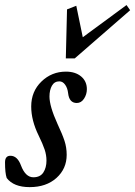

<svg xmlns="http://www.w3.org/2000/svg" viewBox="-36 -749 548 780"><path d="M231.4 -511.7 236.3 -710.9 273.9 -725.6 300.3 -597.7 478 -728.5 492.7 -707.5 267.6 -511.7ZM84.5 11.2Q19.5 11.2 -8.8 -25.9Q-15.6 -45.9 -15.6 -89.4Q-15.6 -116.2 6.3 -116.2Q34.7 -116.2 49.3 -76.7Q67.4 -28.8 99.6 -28.8Q127.4 -28.8 140.1 -48.3Q152.8 -67.9 152.8 -96.7Q152.8 -119.1 145.3 -141.6Q137.7 -164.1 121.1 -198.2Q90.8 -259.8 90.8 -316.4Q90.8 -377.4 132.3 -417.7Q173.8 -458 231.9 -458Q270 -458 293.5 -438.5Q316.9 -418.9 316.9 -386.7Q316.9 -365.7 305.4 -348.1Q293.9 -330.6 275.9 -330.6Q245.1 -330.6 240.7 -370.6Q238.3 -391.6 228.5 -405Q218.8 -418.5 205.1 -418.5Q185.1 -418.5 175 -400.9Q165 -383.3 165 -356.9Q165 -317.4 197.8 -245.1Q217.3 -203.6 226.1 -176.8Q234.9 -149.9 234.9 -120.1Q234.9 -63.5 193.4 -26.1Q151.9 11.2 84.5 11.2Z"/></svg>

Font: Elstob 8pt Medium
Style: Italic
Weight: 500
Italic angle: -20°
Designer: Peter S. Baker
Version: Version 1.015